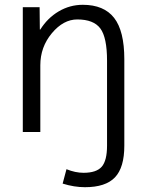

<svg xmlns="http://www.w3.org/2000/svg" viewBox="-20 -550 608 800"><path d="M426 -297Q426 -394 398 -431.5Q370 -469 302 -469Q244 -469 196 -411.5Q148 -354 148 -278V0H75V-520H145L146 -427H148Q178 -475 224.5 -502.5Q271 -530 325 -530Q413 -530 455.5 -475.5Q498 -421 498 -303V57Q498 148 459 189Q420 230 334 230Q289 230 241 215L257 155Q294 170 328 170Q382 170 404 144.5Q426 119 426 57Z"/></svg>

Font: M PLUS 1p
Style: Regular
Weight: 400
Version: Version 1.062